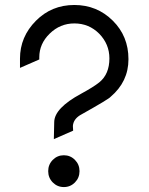

<svg xmlns="http://www.w3.org/2000/svg" viewBox="-20 -758 602 778"><path d="M423.3 -521.5Q423.3 -579.1 381.8 -621.6Q340.3 -663.1 281.2 -663.1Q223.6 -663.1 181.2 -621.6Q139.2 -580.6 139.2 -525.9Q139.2 -523.9 139.2 -522V-517.1L61 -482.9V-520.5Q61 -608.9 125.5 -673.8Q189 -737.8 281.2 -737.8Q373 -737.8 437 -674.3Q500.5 -611.3 500.5 -518.6V-517.6Q500.5 -427.2 428.2 -365.7Q422.4 -357.4 310.1 -294.4Q281.7 -279.3 276.4 -254.9Q274.4 -249 276.4 -228.5L198.2 -194.3Q198.2 -198.2 199.7 -263.7Q200.7 -319.8 308.1 -377.9Q359.4 -405.8 382.3 -424.3Q423.3 -457.5 423.3 -521.5ZM193.8 -18.8Q175.3 -37.6 175.3 -64.5Q175.3 -91.3 193.8 -110.1Q212.4 -128.9 238.8 -128.9Q265.1 -128.9 283.7 -110.1Q302.2 -91.3 302.2 -64.5Q302.2 -37.6 283.7 -18.8Q265.1 0 238.8 0Q212.4 0 193.8 -18.8Z"/></svg>

Font: NovaMono
Style: Regular
Weight: 400
Monospace: yes
Version: Version 1.2